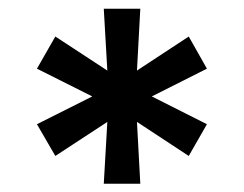

<svg xmlns="http://www.w3.org/2000/svg" viewBox="-20 -748 571 449"><path d="M222.7 -318.4 231 -462.9 109.4 -383.3 66.4 -457.5 195.8 -522.5 66.4 -587.4 109.4 -662.6 231 -583 222.7 -727.5H308.1L300.3 -583L421.4 -662.6L463.9 -587.4L335 -522.5L463.9 -457.5L421.4 -383.3L300.3 -462.9L308.1 -318.4Z"/></svg>

Font: Inter 20pt SemiBold
Style: Regular
Weight: 600
Version: Version 4.001;git-66647c0bb